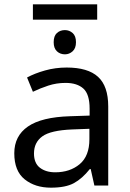

<svg xmlns="http://www.w3.org/2000/svg" viewBox="-20 -857 601 887"><path d="M429 -837V-766H132V-837ZM280 -718Q300 -718 315.5 -704.5Q331 -691 331 -662Q331 -634 315.5 -620Q300 -606 280 -606Q258 -606 243 -620Q228 -634 228 -662Q228 -691 243 -704.5Q258 -718 280 -718ZM288 -545Q386 -545 433 -502Q480 -459 480 -365V0H416L399 -76H395Q360 -32 321.5 -11Q283 10 215 10Q142 10 94 -28.5Q46 -67 46 -149Q46 -229 109 -272.5Q172 -316 303 -320L394 -323V-355Q394 -422 365 -448Q336 -474 283 -474Q241 -474 203 -461.5Q165 -449 132 -433L105 -499Q140 -518 188 -531.5Q236 -545 288 -545ZM314 -259Q214 -255 175.5 -227Q137 -199 137 -148Q137 -103 164.5 -82Q192 -61 235 -61Q303 -61 348 -98.5Q393 -136 393 -214V-262Z"/></svg>

Font: Go Noto Current
Style: Regular
Weight: 400
Designer: Monotype Design Team
Foundry: Monotype Imaging Inc.
Version: Version 2.007; ttfautohint (v1.8) -l 8 -r 50 -G 200 -x 14 -D